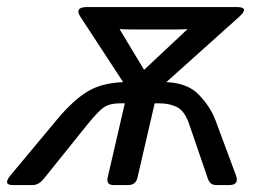

<svg xmlns="http://www.w3.org/2000/svg" viewBox="-27 -533 759 553"><path d="M9.8 0Q-20 0 3.9 -28.8L136.2 -187.5Q182.6 -243.2 223.6 -268.6Q264.6 -293.9 326.7 -296.4L327.1 -297.4L205.1 -483.9Q186 -512.7 224.1 -512.7H654.8Q693.4 -512.7 661.1 -483.9L453.1 -297.4L452.6 -296.4Q513.7 -293.9 546.4 -259.5Q579.1 -225.1 593.3 -187.5L652.3 -28.8Q663.1 0 632.8 0H595.2Q578.1 0 571.8 -18.1L518.1 -174.8Q504.9 -213.4 483.2 -224.4Q461.4 -235.4 431.2 -235.4H418.5L369.1 -22Q364.3 0 342.3 0H300.3Q278.3 0 283.2 -22L332.5 -235.4H319.8Q289.6 -235.4 272.9 -224.4Q256.3 -213.4 225.1 -174.8L99.1 -18.1Q84.5 0 66.9 0ZM317.9 -448.2 387.7 -332.5H388.7L512.2 -448.2V-449.2Q497.6 -448.2 482.9 -448.2H347.2Q332.5 -448.2 317.9 -449.2Z"/></svg>

Font: Istok Web
Style: BoldItalic
Weight: 700
Italic angle: -13°
Designer: Andrey V. Panov
Foundry: Andrey V. Panov
Version: Version 1.0.2g